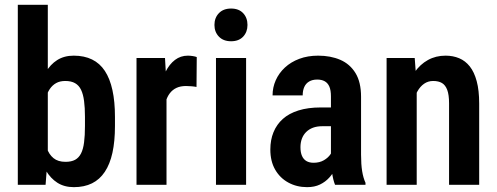

<svg xmlns="http://www.w3.org/2000/svg" viewBox="-20 -770 2069 800"><path d="M54.2 -750H179.2V-118.2L169.9 0H54.2ZM459 -283.2V-245.1Q459 -181.2 448.5 -133.5Q438 -85.9 416.7 -54Q395.5 -22 363.3 -6.1Q331.1 9.8 287.6 9.8Q248 9.8 219.2 -8.5Q190.4 -26.9 171.1 -59.8Q151.9 -92.8 140.1 -137.7Q128.4 -182.6 123 -236.8V-291.5Q127.9 -345.2 139.6 -390.4Q151.4 -435.5 170.4 -468.5Q189.5 -501.5 218.5 -519.8Q247.6 -538.1 287.1 -538.1Q331.1 -538.1 363.5 -522.2Q396 -506.3 417 -474.4Q438 -442.4 448.5 -394.5Q459 -346.7 459 -283.2ZM334 -245.1V-283.2Q334 -321.3 330.3 -349.1Q326.7 -377 317.9 -395.5Q309.1 -414.1 293 -423.3Q276.9 -432.6 252 -432.6Q229.5 -432.6 213.9 -423.8Q198.2 -415 187.5 -399.2Q176.8 -383.3 171.1 -361.8Q165.5 -340.3 163.6 -315.4V-212.9Q166 -179.7 175 -153.1Q184.1 -126.5 202.9 -111.1Q221.7 -95.7 252.9 -95.7Q277.3 -95.7 293 -104.2Q308.6 -112.8 317.6 -130.6Q326.7 -148.4 330.3 -176.8Q334 -205.1 334 -245.1Z M673.8 -418.5V0H548.8V-528.3H667.5ZM799.8 -532.2 798.8 -407.7Q789.1 -409.7 777.1 -410.6Q765.1 -411.6 754.9 -411.6Q731.9 -411.6 715.3 -403.8Q698.7 -396 687.5 -381.3Q676.3 -366.7 670.4 -345.5Q664.6 -324.2 663.1 -297.4L637.7 -301.8Q637.7 -352.5 645.8 -395.5Q653.8 -438.5 669.7 -470.5Q685.5 -502.4 709 -520.3Q732.4 -538.1 762.7 -538.1Q772 -538.1 783 -536.4Q793.9 -534.7 799.8 -532.2Z M1005.4 -528.3V0H879.9V-528.3ZM873.5 -666Q873.5 -695.8 892.1 -715.1Q910.6 -734.4 942.9 -734.4Q975.1 -734.4 993.2 -715.1Q1011.2 -695.8 1011.2 -666Q1011.2 -636.7 993.2 -617.4Q975.1 -598.1 942.9 -598.1Q910.6 -598.1 892.1 -617.4Q873.5 -636.7 873.5 -666Z M1358.9 -114.3V-368.2Q1358.9 -394 1352.3 -409.2Q1345.7 -424.3 1333 -431.4Q1320.3 -438.5 1301.8 -438.5Q1281.7 -438.5 1268.1 -430.4Q1254.4 -422.4 1247.8 -407.5Q1241.2 -392.6 1241.2 -372.6H1115.7Q1115.7 -405.8 1128.9 -435.5Q1142.1 -465.3 1167 -488.5Q1191.9 -511.7 1227.1 -524.9Q1262.2 -538.1 1305.7 -538.1Q1357.4 -538.1 1397.7 -520.8Q1438 -503.4 1461.2 -465.6Q1484.4 -427.7 1484.4 -366.7V-125.5Q1484.4 -85 1489 -56.6Q1493.7 -28.3 1502.9 -8.3V0H1376Q1367.7 -20.5 1363.3 -52Q1358.9 -83.5 1358.9 -114.3ZM1375 -322.3 1375.5 -244.1H1322.8Q1300.8 -244.1 1283.9 -237.8Q1267.1 -231.4 1255.4 -219.7Q1243.7 -208 1237.8 -191.9Q1231.9 -175.8 1231.9 -156.7Q1231.9 -134.8 1238.3 -120.4Q1244.6 -106 1256.8 -98.9Q1269 -91.8 1286.6 -91.8Q1311.5 -91.8 1329.8 -102.5Q1348.1 -113.3 1357.7 -128.2Q1367.2 -143.1 1364.7 -156.2L1393.1 -105.5Q1388.2 -87.4 1377.9 -67.4Q1367.7 -47.4 1351.8 -29.8Q1335.9 -12.2 1313.2 -1.2Q1290.5 9.8 1259.8 9.8Q1216.3 9.8 1181.4 -9.3Q1146.5 -28.3 1126.5 -63.2Q1106.4 -98.1 1106.4 -147Q1106.4 -187 1119.6 -219.2Q1132.8 -251.5 1158.4 -274.4Q1184.1 -297.4 1223.6 -309.8Q1263.2 -322.3 1316.4 -322.3Z M1716.3 -415.5V0H1590.8V-528.3H1708ZM1695.8 -282.7 1659.7 -282.2Q1658.7 -340.3 1671.1 -387.5Q1683.6 -434.6 1707 -468.3Q1730.5 -502 1763.2 -520Q1795.9 -538.1 1836.4 -538.1Q1867.7 -538.1 1893.3 -527.3Q1918.9 -516.6 1937.5 -493.2Q1956.1 -469.7 1966.3 -431.6Q1976.6 -393.6 1976.6 -338.4V0H1851.1V-339.4Q1851.1 -375 1843.5 -395.3Q1835.9 -415.5 1821.5 -424.1Q1807.1 -432.6 1784.7 -432.6Q1763.7 -432.6 1747.1 -421.1Q1730.5 -409.7 1719 -388.9Q1707.5 -368.2 1701.7 -341.1Q1695.8 -314 1695.8 -282.7Z"/></svg>

Font: Roboto Condensed SemiBold
Style: Regular
Weight: 600
Designer: Christian Robertson
Foundry: Google
Version: Version 3.008; 2023